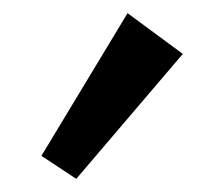

<svg xmlns="http://www.w3.org/2000/svg" viewBox="-20 -790 339 292"><path d="M174 -770 258 -708 96 -518 43 -553Z"/></svg>

Font: Podkova ExtraBold
Style: Regular
Weight: 800
Designer: Ilya Yudin
Foundry: Cyreal (www.cyreal.org)
Version: Version 2.103